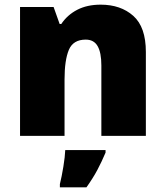

<svg xmlns="http://www.w3.org/2000/svg" viewBox="-20 -583 710 824"><path d="M412 -563Q498 -563 552 -515Q606 -467 606 -360V0H415V-302Q415 -357 399 -385Q383 -413 348 -413Q294 -413 275.5 -369Q257 -325 257 -242V0H66V-553H210L236 -480H243Q269 -519 311.5 -541Q354 -563 412 -563ZM433 72Q416 112 398 146Q380 180 351 221H237V207Q245 175 252 132Q259 89 260 61H433Z"/></svg>

Font: Noto Sans Myanmar Black
Style: Regular
Weight: 900
Designer: Monotype Design Team
Foundry: Monotype Imaging Inc.
Version: Version 2.107; ttfautohint (v1.8.4.7-5d5b)